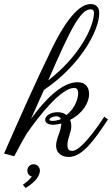

<svg xmlns="http://www.w3.org/2000/svg" viewBox="-94 -758 553 948"><path d="M123 -314C303 -435 396 -608 396 -693C396 -725 378 -738 353 -738C280 -738 206 -606 167 -528C80 -350 3 -175 -74 0L-25 13C-24 19 -2 -32 37 -97C101 -190 209 -324 272 -324C284 -324 292 -317 292 -296C292 -280 282 -227 234 -190C223 -199 208 -204 191 -204C155 -204 129 -186 129 -167C129 -148 151 -142 166 -142C179 -142 195 -145 209 -148C208 -134 204 -113 192 -83C186 -65 183 -51 183 -39C183 3 217 17 245 17C314 17 373 -69 439 -168L421 -182C378 -116 303 -13 263 -13C241 -13 239 -28 239 -43C239 -75 258 -104 258 -135C258 -146 256 -156 252 -166C317 -199 346 -254 346 -293C346 -321 334 -352 288 -352C212 -352 127 -265 59 -171ZM144 -361C258 -625 305 -712 354 -712C365 -712 370 -706 370 -696C370 -628 302 -483 144 -361ZM207 -170C195 -165 180 -161 164 -161C159 -161 150 -162 150 -167C150 -174 167 -184 186 -184C195 -184 204 -177 207 -170ZM72 53C56 53 41 66 41 84C41 97 48 110 63 113C57 125 34 144 19 154L32 170C64 152 103 119 103 84C103 68 90 53 72 53Z"/></svg>

Font: Parisienne
Style: Regular
Weight: 400
Designer: Astigmatic (AOETI)
Foundry: Astigmatic (AOETI)
Version: Version 1.000